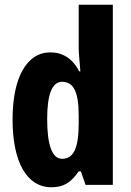

<svg xmlns="http://www.w3.org/2000/svg" viewBox="-20 -831 551 810"><path d="M197 -41C249 -41 279 -61 312 -108H321L341 -51H456V-811H312V-629C312 -604 316 -574 319 -530H314C285 -586 243 -610 192 -610C93 -610 33 -504 33 -327C33 -149 92 -41 197 -41ZM242 -161C201 -161 179 -216 179 -329C179 -433 200 -486 242 -486C291 -486 312 -442 312 -343V-311C312 -207 291 -161 242 -161Z"/></svg>

Font: Noto Sans Tamil UI ExtraCondensed ExtraBold
Style: Regular
Weight: 800
Width: 2
Designer: Jelle Bosma - Monotype Design Team
Foundry: Monotype Imaging Inc.
Version: Version 2.004